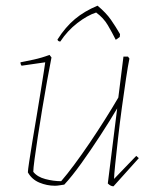

<svg xmlns="http://www.w3.org/2000/svg" viewBox="-20 -649 540 675"><path d="M173 4Q145 4 118.5 -7Q92 -18 78 -43Q78 -50 82.5 -80Q87 -110 94 -152.5Q101 -195 109 -242Q117 -289 123.5 -330.5Q130 -372 134.5 -399.5Q139 -427 139 -430L56 -418Q52 -422 52 -430Q69 -433 98.5 -439.5Q128 -446 154 -456L161 -447Q154 -412 145.5 -364.5Q137 -317 128.5 -266Q120 -215 113 -169Q106 -123 101.5 -89.5Q97 -56 97 -45Q111 -27 139.5 -19.5Q168 -12 195 -12Q215 -35 241 -70Q267 -105 294.5 -145.5Q322 -186 348.5 -228Q375 -270 396 -306L414 -450H430L435 -443Q430 -419 423 -372.5Q416 -326 408.5 -271Q401 -216 395 -163Q389 -110 385 -71Q381 -32 381 -20L459 -101L468 -93L379 6Q369 6 359 -4L392 -268Q366 -224 332.5 -172.5Q299 -121 266 -75Q233 -29 206 0Q198 1 189.5 2.5Q181 4 173 4ZM323 -629Q353 -604 370 -579.5Q387 -555 402 -529L401 -519L387 -509Q374 -535 359 -560.5Q344 -586 318 -605Q287 -595 252 -568Q217 -541 192 -503Q184 -503 182 -510Q210 -554 243.5 -582Q277 -610 323 -629Z"/></svg>

Font: Labrada Thin
Style: Italic
Weight: 100
Italic angle: -7°
Designer: Mercedes Jáuregui
Foundry: Omnibus-Type Team
Version: Version 1.000; ttfautohint (v1.8.4.7-5d5b)